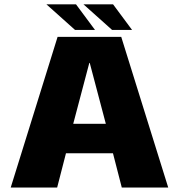

<svg xmlns="http://www.w3.org/2000/svg" viewBox="-20 -840 800 860"><path d="M28 0H236L275.5 -153.5H486L525.5 0H733.5L523 -675H238ZM308 -285.5 380 -558H382L454 -285.5ZM482 -706H571.5L486.5 -820.5H354ZM316 -706H405.5L320.5 -820.5H188Z"/></svg>

Font: Anybody UltraCondensed Thin ExtraBold
Style: Regular
Weight: 800
Version: Version 1.111